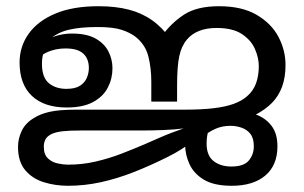

<svg xmlns="http://www.w3.org/2000/svg" viewBox="-20 -586 979 618"><path d="M297 -566Q352 -566 394.5 -555Q437 -544 470 -520.5Q503 -497 531 -458L501 -470Q531 -512 572.5 -539Q614 -566 685 -566Q759 -566 806.5 -538Q854 -510 876.5 -467Q899 -424 899 -377Q899 -337 888 -307Q877 -277 855.5 -255Q834 -233 801 -216L636 -181L574 -173Q546 -169 507 -167.5Q468 -166 439 -166H242Q202 -166 181.5 -163.5Q161 -161 149 -156Q133 -149 127 -138.5Q121 -128 121 -114Q121 -89 134 -76.5Q147 -64 165.5 -60Q184 -56 199 -56Q245 -56 288 -66Q331 -76 370 -91Q409 -106 444 -121Q467 -131 488.5 -140.5Q510 -150 532 -158.5Q554 -167 576 -174.5Q598 -182 621 -188Q644 -196 658.5 -203.5Q673 -211 684 -216.5Q695 -222 706.5 -225.5Q718 -229 735 -229Q772 -229 803.5 -217.5Q835 -206 854 -181Q873 -156 873 -115Q873 -54 834 -21Q795 12 726 12Q669 12 636.5 -7.5Q604 -27 590 -57.5Q576 -88 576 -119Q576 -148 593 -168.5Q610 -189 638 -198L690 -217Q680 -211 669.5 -199Q659 -187 652 -168.5Q645 -150 645 -124Q645 -85 667.5 -67.5Q690 -50 725 -50Q765 -50 781 -69.5Q797 -89 797 -115Q797 -141 786 -155Q775 -169 757.5 -175Q740 -181 722 -181Q696 -181 675 -172Q654 -163 632 -146L626 -155Q613 -142 597.5 -129.5Q582 -117 563 -105Q544 -93 520 -81Q464 -53 410.5 -32Q357 -11 304.5 0.5Q252 12 199 12Q158 12 121 0.5Q84 -11 61 -38.5Q38 -66 38 -113Q38 -140 50 -165Q62 -190 89 -206Q109 -219 139.5 -226Q170 -233 225 -233H572Q628 -233 666.5 -237.5Q705 -242 731.5 -251.5Q758 -261 775 -276Q795 -293 804 -317.5Q813 -342 813 -373Q813 -400 800.5 -428.5Q788 -457 758.5 -476.5Q729 -496 677 -496Q645 -496 621 -486.5Q597 -477 582 -459Q564 -438 557 -405Q550 -372 550 -310V-259H467V-323Q467 -367 457.5 -404.5Q448 -442 417 -467Q399 -481 371.5 -490Q344 -499 294 -499Q238 -499 200.5 -490Q163 -481 136 -456Q132 -452 129 -444.5Q126 -437 124 -430Q119 -414 117 -404Q115 -394 115 -381Q115 -337 137 -318.5Q159 -300 194 -300Q222 -300 237.5 -310Q253 -320 259.5 -335.5Q266 -351 266 -367Q266 -397 248 -413.5Q230 -430 192 -430Q151 -430 120.5 -412Q90 -394 71 -373L75 -415Q100 -442 135 -460Q170 -478 212 -478Q259 -478 287.5 -462Q316 -446 329 -420.5Q342 -395 342 -366Q342 -333 327 -304Q312 -275 279.5 -257.5Q247 -240 195 -240Q122 -240 82.5 -277.5Q43 -315 43 -385Q43 -436 72 -477Q101 -518 157.5 -542Q214 -566 297 -566Z"/></svg>

Font: malayalam115
Style: Regular
Weight: 400
Designer: Jelle Bosma - Monotype Design Team
Foundry: Monotype Imaging Inc.
Version: Version 2.103